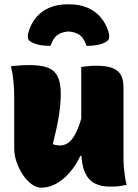

<svg xmlns="http://www.w3.org/2000/svg" viewBox="-20 -858 640 891"><path d="M118 -556Q170 -556 201.5 -544Q233 -532 247.5 -503Q262 -474 262 -423Q262 -397 259.5 -371Q257 -345 252.5 -316.5Q248 -288 241 -256.5Q234 -225 225 -189Q233 -186 241.5 -184.5Q250 -183 259 -183Q274 -183 289 -190.5Q304 -198 318 -217.5Q332 -237 345 -270.5Q358 -304 368 -356L366 -135H353Q332 -90 303 -57Q274 -24 240.5 -5.5Q207 13 171 13Q149 13 126.5 -3.5Q104 -20 86 -47Q68 -74 57 -106Q46 -138 46 -169Q46 -208 46 -246.5Q46 -285 46 -324Q46 -363 46 -401Q46 -445 42.5 -480Q39 -515 31 -551Q52 -553 74 -554.5Q96 -556 118 -556ZM428 -553Q475 -553 502.5 -542Q530 -531 541.5 -509Q553 -487 553 -454Q553 -397 553 -342.5Q553 -288 553 -234Q553 -180 553 -127Q553 -103 555 -80Q557 -57 560 -37Q563 -17 568 0Q556 2 542.5 4.5Q529 7 515.5 7.5Q502 8 488 8Q449 8 419.5 -7Q390 -22 373.5 -59.5Q357 -97 357 -162Q357 -216 357 -280Q357 -344 357 -412Q357 -480 357 -547Q370 -549 382.5 -550.5Q395 -552 406.5 -552.5Q418 -553 428 -553ZM298 -712Q264 -709 245.5 -695Q227 -681 214 -645Q185 -645 161 -650Q137 -655 121 -666Q112 -671 110 -680.5Q108 -690 110 -701Q121 -744 146 -775Q171 -806 208.5 -822Q246 -838 294 -838H302Q349 -838 386.5 -822Q424 -806 449.5 -775Q475 -744 486 -701Q488 -690 486 -680.5Q484 -671 475 -666Q459 -655 435 -650Q411 -645 382 -645Q369 -681 350.5 -695Q332 -709 298 -712Z"/></svg>

Font: Recursive Monospace Casual Black
Style: Regular
Weight: 900
Version: Version 1.047